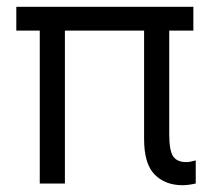

<svg xmlns="http://www.w3.org/2000/svg" viewBox="-20 -540 626 565"><path d="M404 -131V-450H171V0H97V-450H28V-520H549V-450H478V-145Q478 -97 489.5 -80Q501 -63 528 -63Q539 -63 556 -68V0Q534 5 517 5Q466 5 435 -26.5Q404 -58 404 -131Z"/></svg>

Font: Fixel Italic Variable Display Thin
Style: Italic
Weight: 100
Italic angle: -10°
Designer: AlfaBravo + MacPaw
Foundry: Kyrylo Tkachov, Marchela Mozhyna, Serhii Makarenko, Maria Weinstein, Zakhar Kryvoshyya
Version: Version 1.210;Glyphs 3.2 (3217)